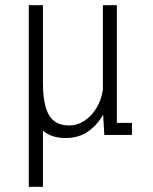

<svg xmlns="http://www.w3.org/2000/svg" viewBox="-20 -520 590 740"><path d="M91 200V-500H145.5V-201Q145.5 -116.5 168.8 -76.5Q192 -36.5 247 -36.5Q278.5 -36.5 306 -54.8Q333.5 -73 352 -104Q370.5 -135 376.5 -173.5V-500H430.5V-46.5H488.5V0H382L377.5 -78.5Q356 -39 319.8 -13.5Q283.5 12 233 12Q178.5 12 145.5 -16.5V200Z"/></svg>

Font: Trispace SemiCondensed ExtraLight
Style: Regular
Weight: 200
Width: 4
Designer: Tyler Finck
Foundry: Etcetera Type Company
Version: Version 1.210; ttfautohint (v1.8.3)